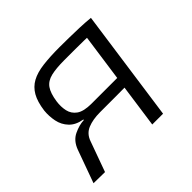

<svg xmlns="http://www.w3.org/2000/svg" viewBox="-123 -633 779 779"><g transform="rotate(-45 266.0 -243.5)"><path d="M301 -488Q326 -488 355 -487.5Q384 -487 414.5 -486Q445 -485 475 -482L459 -433Q454 -434 436 -435Q418 -436 392 -436.5Q366 -437 336.5 -437Q307 -437 279 -437Q231 -437 202 -430Q173 -423 158.5 -402.5Q144 -382 138 -341Q134 -313 139.5 -288.5Q145 -264 166 -249Q187 -234 232 -234H430L427 -186Q418 -186 392 -185.5Q366 -185 325.5 -185Q285 -185 232 -185Q190 -185 161 -173Q132 -161 121 -129L74 1L9 0L60 -141Q74 -179 104.5 -193.5Q135 -208 162 -209L163 -212Q126 -218 105.5 -239.5Q85 -261 79 -290.5Q73 -320 76 -350Q82 -395 97.5 -422Q113 -449 139.5 -463.5Q166 -478 206.5 -483Q247 -488 301 -488ZM476 -482 408 0H346L414 -482Z"/></g></svg>

Font: Exo 2 Light
Style: Italic
Weight: 300
Italic angle: -8°
Designer: Natanael Gama
Foundry: Natanael Gama
Version: Version 2.010